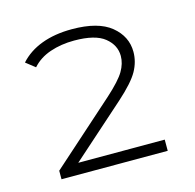

<svg xmlns="http://www.w3.org/2000/svg" viewBox="-71 -818 573 564"><g transform="rotate(-15 215.0 -536.0)"><path d="M50 -327V-353L244 -526Q285 -563 298.5 -586Q312 -609 312 -632Q312 -665 283.5 -688Q255 -711 191 -711Q151 -711 117.5 -699.5Q84 -688 63 -664L35 -686Q61 -715 101 -730Q141 -745 193 -745Q273 -745 312 -713Q351 -681 351 -634Q351 -604 335.5 -576Q320 -548 273 -506L110 -361H373V-327Z"/></g></svg>

Font: Montserrat Z Light
Style: Regular
Weight: 300
Designer: Julieta Ulanovsky
Foundry: Julieta Ulanovsky
Version: Version 8.000